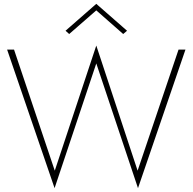

<svg xmlns="http://www.w3.org/2000/svg" viewBox="-20 -958 1002 999"><path d="M696 -70 481 -721 265 -70 53 -700H17L264 21L481 -628L698 21L945 -700H909ZM481 -904 621 -781 641 -798 481 -938 321 -798 340 -781Z"/></svg>

Font: Jost ExtraLight
Style: Regular
Weight: 250
Version: Version 3.710